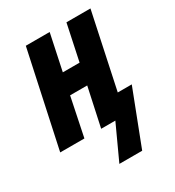

<svg xmlns="http://www.w3.org/2000/svg" viewBox="-189 -657 879 962"><g transform="rotate(-30 250.5 -175.5)"><path d="M218 198 309 0H227L275 -223H176L130 0H-10L108 -549H246L202 -341H299L343 -549H482L390 -116H471L350 198Z"/></g></svg>

Font: Noto Sans ExtraCondensed ExtraBold
Style: Italic
Weight: 800
Width: 2
Italic angle: -12°
Designer: Monotype Design Team
Foundry: Monotype Imaging Inc.
Version: Version 2.013; ttfautohint (v1.8.4.7-5d5b)